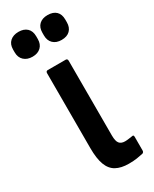

<svg xmlns="http://www.w3.org/2000/svg" viewBox="-218 -732 627 784"><g transform="rotate(-30 95.5 -340.0)"><path d="M142 6Q106 6 82.5 -7Q59 -20 48 -49.5Q37 -79 37 -128V-481Q37 -491 46 -491H130Q139 -491 139 -481V-129Q139 -102 147.5 -91.5Q156 -81 174 -81Q183 -81 192.5 -82.5Q202 -84 210 -85Q217 -87 217 -77V-13Q217 -5 210 -2Q197 1 180.5 3.5Q164 6 142 6ZM20 -569Q-5 -569 -20 -583Q-35 -597 -35 -621V-634Q-35 -659 -20 -672.5Q-5 -686 20 -686Q45 -686 59.5 -672.5Q74 -659 74 -634V-621Q74 -597 59.5 -583Q45 -569 20 -569ZM157 -569Q132 -569 117.5 -583Q103 -597 103 -621V-634Q103 -659 117.5 -672.5Q132 -686 157 -686Q183 -686 197 -672.5Q211 -659 211 -634V-621Q211 -597 197 -583Q183 -569 157 -569Z"/></g></svg>

Font: Sofia Sans Extra Condensed
Style: Bold
Weight: 700
Designer: Botio Nikoltchev, Ani Petrova
Foundry: lettersoup
Version: Version 4.101